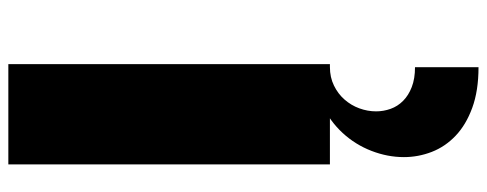

<svg xmlns="http://www.w3.org/2000/svg" viewBox="-377 -442 1179 465"><g transform="rotate(-90 212.5 -209.5)"><path d="M289.6 -778.8V0H46.9V-778.8ZM282.2 359.9Q225.1 359.9 183.8 344.7Q142.6 329.6 116.2 304.4Q89.8 279.3 77.1 246.6Q64.5 213.9 64.5 179.2Q64.5 139.6 79.6 100.6Q94.7 61.5 123 30.8Q151.4 0 191.7 -19.3Q231.9 -38.6 282.7 -38.6V0Q257.8 0 237.8 9.8Q217.8 19.5 203.9 35.4Q189.9 51.3 182.6 71.3Q175.3 91.3 175.3 111.8Q175.3 129.9 181.4 147Q187.5 164.1 200.7 177.2Q213.9 190.4 234.1 198.2Q254.4 206.1 282.2 206.1Z"/></g></svg>

Font: Coda Caption ExtraBold
Style: Regular
Weight: 800
Designer: vernon adams
Foundry: vernon adams
Version: Version 1.002